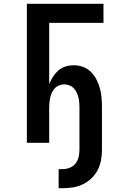

<svg xmlns="http://www.w3.org/2000/svg" viewBox="-20 -755 640 1015"><path d="M290 240V139H312Q331 139 349.5 131.5Q368 124 379.5 109Q391 94 395.5 75Q400 56 400 37V-187Q400 -200 399 -214Q398 -228 394.5 -241Q391 -254 385 -266.5Q379 -279 369.5 -289Q360 -299 347 -304Q334 -309 320 -309Q307 -309 293.5 -304Q280 -299 270.5 -289Q261 -279 255 -266.5Q249 -254 246 -241Q243 -228 241.5 -214Q240 -200 240 -187V0H122V-735H527V-634H240V-310Q248 -330 260 -349Q272 -368 288.5 -382.5Q305 -397 326.5 -403.5Q348 -410 370 -410Q396 -410 420 -401Q444 -392 461.5 -374Q479 -356 490.5 -333.5Q502 -311 508.5 -286.5Q515 -262 517 -237Q519 -212 519 -187V37Q519 65 514 92Q509 119 496.5 143.5Q484 168 463.5 187.5Q443 207 418.5 219Q394 231 366.5 235.5Q339 240 312 240Z"/></svg>

Font: Iosevka Extended
Style: Bold
Weight: 700
Width: 7
Monospace: yes
Designer: Belleve Invis
Foundry: Belleve Invis
Version: Version 32.5.0; ttfautohint (v1.8.4)